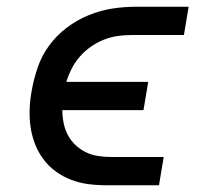

<svg xmlns="http://www.w3.org/2000/svg" viewBox="-20 -550 640 570"><path d="M296 0Q268 0 241.5 -3.5Q215 -7 190.5 -16.5Q166 -26 145.5 -41Q125 -56 109.5 -76.5Q94 -97 84.5 -121Q75 -145 71 -171.5Q67 -198 68 -225.5Q69 -253 74 -280Q80 -315 92 -350Q104 -385 126 -415Q148 -445 178.5 -468Q209 -491 243.5 -505Q278 -519 313 -524.5Q348 -530 384 -530H540L526 -446H370Q349 -446 328.5 -443Q308 -440 288 -432Q268 -424 250 -411.5Q232 -399 217.5 -382.5Q203 -366 193 -346.5Q183 -327 177 -307H420L406 -223H165Q165 -204 169 -184.5Q173 -165 181.5 -149Q190 -133 203.5 -120Q217 -107 234 -98.5Q251 -90 270.5 -87Q290 -84 310 -84H466L452 0Z"/></svg>

Font: Iosevka Curly Slab MdEx
Style: Italic
Weight: 500
Width: 7
Italic angle: -9°
Monospace: yes
Designer: Belleve Invis
Foundry: Belleve Invis
Version: Version 11.0.0; ttfautohint (v1.8.3)